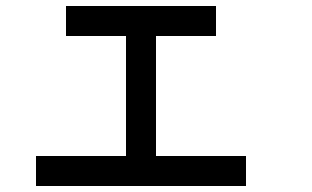

<svg xmlns="http://www.w3.org/2000/svg" viewBox="-20 -720 1040 640"><path d="M400 -200V-600H200V-700H700V-600H500V-200H800V-100H100V-200Z"/></svg>

Font: GalmuriMono9 Regular
Style: Regular
Weight: 400
Designer: Lee Minseo (quiple)
Version: Version 2.399;hotconv 1.1.1;makeotfexe 2.6.0 DEVELOPMENT